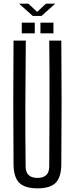

<svg xmlns="http://www.w3.org/2000/svg" viewBox="-20 -1022 409 1049"><path d="M185 7Q116 7 85.5 -23Q55 -53 54 -123Q51 -461 54 -800H121Q119 -631 118.5 -456.5Q118 -282 120 -113Q120 -50 185 -50Q249 -50 249 -113Q250 -282 250.5 -456.5Q251 -631 249 -800H315Q318 -461 315 -123Q314 -53 284 -23Q254 7 185 7ZM201 -840V-898H272V-840ZM99 -840V-898H170V-840ZM84 -1002H135L183 -957L231 -1002H282L207 -935H159Z"/></svg>

Font: Big Shoulders Display
Style: Regular
Weight: 400
Designer: Patric King
Foundry: XO Type Co
Version: Version 1.000; ttfautohint (v1.8.2)